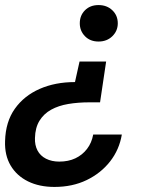

<svg xmlns="http://www.w3.org/2000/svg" viewBox="-24 -533 577 758"><path d="M395 -290 371 -129H329Q284 -129 245.5 -122.5Q207 -116 178 -100Q149 -84 132 -56.5Q115 -29 114 12Q113 40 124 61Q135 82 157.5 93.5Q180 105 210 105Q246 105 273.5 92Q301 79 319.5 55Q338 31 344 -2H457Q447 58 410.5 104.5Q374 151 318 178Q262 205 191 205Q131 205 86.5 183Q42 161 18 120.5Q-6 80 -4 24Q-2 -52 34.5 -103.5Q71 -155 132.5 -182Q194 -209 272 -209L290 -290ZM365 -513Q398 -513 419.5 -492.5Q441 -472 441 -441Q441 -411 419.5 -390Q398 -369 365 -369Q332 -369 311.5 -390Q291 -411 291 -441Q291 -472 311.5 -492.5Q332 -513 365 -513Z"/></svg>

Font: DM Sans 17pt SemiBold
Style: Italic
Weight: 600
Italic angle: -10°
Version: Version 4.004;gftools[0.9.30]